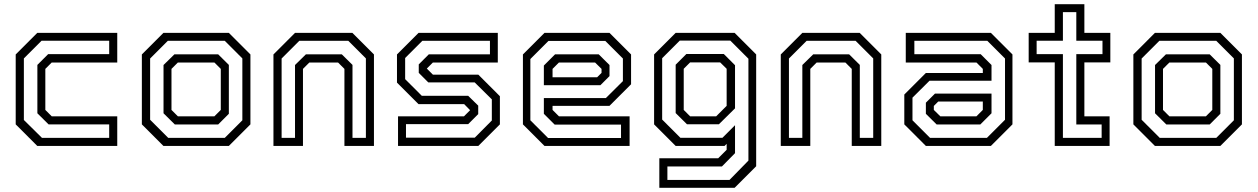

<svg xmlns="http://www.w3.org/2000/svg" viewBox="-20 -697 6006 917"><path d="M158 0 55 -103V-437L158 -540H540V-398.5H227L196.5 -368V-172L227 -141.5H540V0ZM180.5 -38.5H501.5V-103H212L158.5 -156V-387L210 -438.5H501.5V-502.5H178.5L94 -418V-124Z M760.5 0 657.5 -103V-437L760.5 -540H1073L1176 -437V-103L1073 0ZM783.5 -38.5H1053.5L1137.5 -122.5V-418L1053.5 -502H781.5L697 -417.5V-125ZM815 -102.5 761 -156V-386.5L813 -437.5H1022L1073 -387V-153.5L1022 -102.5ZM829.5 -141.5H1004L1034.5 -172V-368L1004 -398.5H829.5L799 -368V-172Z M1286 0V-437L1389 -540H1663L1766 -437V0H1625V-368L1594.5 -398.5H1457.5L1427 -368V0ZM1325 -38.5H1389V-386.5L1441 -437.5H1612.5L1663.5 -387V-38.5H1727.5V-418L1643.5 -502H1409.5L1325 -417.5Z M1881 0V-141.5H2196L2226.5 -172V-169.5L2197 -199.5H1979L1876 -302.5V-437L1979 -540H2357.5V-398.5H2047.5L2017 -368V-371L2047.5 -340.5H2264.5L2367.5 -237.5V-103L2264.5 0ZM1919 -39.5H2247.5L2329 -121.5V-222.5L2247 -303.5H2025.5L1980 -349V-389.5L2028 -437.5H2320V-502H1997L1915 -420V-319L1994.5 -239.5H2216L2264 -192.5V-152L2216 -104H1919Z M2891 -540 2994 -437V-294.5L2891 -191.5H2619V-172L2649.5 -141.5H2987V0H2580.5L2477.5 -103V-437L2580.5 -540ZM2839.5 -437.5 2891 -386.5V-333.5L2847.5 -290H2577.5V-384L2631 -437.5ZM2871 -501.5H2599.5L2513 -415V-122.5L2597.5 -38H2946V-102H2629L2577.5 -153.5V-228.5H2873.5L2955 -309.5V-417.5ZM2822 -398.5H2649.5L2619 -368V-328H2832L2853 -349V-368Z M3129 200V59H3410L3450.5 18.5V-10L3440.5 0H3207L3104 -103V-437L3207 -540H3488.5L3591.5 -437V97L3488.5 200ZM3167.5 162.5H3464L3554.5 70V-416.5L3468 -503H3226.5L3142.5 -419V-126L3229.5 -39H3430.5L3490.5 -99V34.5L3428 98H3167.5ZM3261 -103.5 3207 -157V-388L3258 -439H3437L3490.5 -385.5V-179.5L3413.5 -103.5ZM3276 -141.5H3400.5L3450.5 -191.5V-368.5L3419.5 -399H3276L3245.5 -368.5V-172Z M3709 0V-437L3812 -540H4086L4189 -437V0H4048V-368L4017.5 -398.5H3880.5L3850 -368V0ZM3748 -38.5H3812V-386.5L3864 -437.5H4035.5L4086.5 -387V-38.5H4150.5V-418L4066.5 -502H3832.5L3748 -417.5Z M4402 0 4299 -103V-245.5L4402 -348.5H4674V-368L4643.5 -398.5H4306V-540H4712.5L4815.5 -437V-103L4712.5 0ZM4453.5 -102.5 4402 -153.5V-206.5L4445.5 -250H4715.5V-156L4662 -102.5ZM4422 -38.5H4693.5L4780 -125V-417.5L4695.5 -502H4347V-438H4664L4715.5 -386.5V-311.5H4419.5L4338 -230.5V-122.5ZM4471 -141.5H4643.5L4674 -172V-212H4461L4440 -191V-172Z M5017.5 0V-399H4893V-540H5017.5V-677H5159V-540H5283V-399H5159V-141.5H5279.5V0ZM5056.5 -38.5H5241.5V-102.5H5120.5V-438.5H5245.5V-502.5H5120.5V-639H5056.5V-502.5H4931V-438.5H5056.5Z M5496 0 5393 -103V-437L5496 -540H5808.5L5911.5 -437V-103L5808.5 0ZM5519 -38.5H5789L5873 -122.5V-418L5789 -502H5517L5432.5 -417.5V-125ZM5550.5 -102.5 5496.5 -156V-386.5L5548.5 -437.5H5757.5L5808.5 -387V-153.5L5757.5 -102.5ZM5565 -141.5H5739.5L5770 -172V-368L5739.5 -398.5H5565L5534.5 -368V-172Z"/></svg>

Font: Tourney Thin
Style: Regular
Weight: 400
Version: Version 1.015